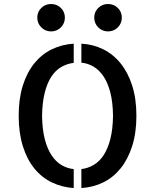

<svg xmlns="http://www.w3.org/2000/svg" viewBox="-20 -953 790 978"><path d="M75.2 -363.3Q75.2 -450.2 96.2 -517.1Q117.2 -584 154.8 -630.4Q192.4 -676.8 243.7 -701.7Q294.9 -726.6 355.5 -730.5V-632.8Q322.3 -628.9 293 -612.3Q263.7 -595.7 242.2 -563.5Q220.7 -531.2 208 -481.4Q195.3 -431.6 194.3 -363.3Q195.3 -293.9 208 -244.6Q220.7 -195.3 242.7 -162.1Q264.6 -128.9 293.9 -111.8Q323.2 -94.7 355.5 -91.8V4.9Q295.9 1 244.1 -23.9Q192.4 -48.8 154.8 -95.2Q117.2 -141.6 96.2 -209Q75.2 -276.4 75.2 -363.3ZM394.5 -730.5Q454.1 -727.5 505.4 -702.1Q556.6 -676.8 594.2 -630.4Q631.8 -584 653.3 -517.1Q674.8 -450.2 674.8 -363.3Q674.8 -276.4 653.3 -209Q631.8 -141.6 594.2 -95.2Q556.6 -48.8 505.9 -23.9Q455.1 1 394.5 4.9V-91.8Q427.7 -95.7 457 -112.8Q486.3 -129.9 507.8 -162.6Q529.3 -195.3 542 -244.6Q554.7 -293.9 555.7 -363.3Q554.7 -432.6 542 -481.9Q529.3 -531.2 507.3 -564Q485.4 -596.7 456.1 -613.8Q426.8 -630.9 394.5 -633.8ZM600.6 -863.3Q600.6 -834 580.1 -813.5Q559.6 -793 530.3 -793Q501 -793 480.5 -813.5Q460 -834 460 -863.3Q460 -892.6 480.5 -912.6Q501 -932.6 530.3 -932.6Q559.6 -932.6 580.1 -912.6Q600.6 -892.6 600.6 -863.3ZM310.5 -863.3Q310.5 -834 290 -813.5Q269.5 -793 240.2 -793Q210.9 -793 190.4 -813.5Q169.9 -834 169.9 -863.3Q169.9 -892.6 190.4 -912.6Q210.9 -932.6 240.2 -932.6Q269.5 -932.6 290 -912.6Q310.5 -892.6 310.5 -863.3Z"/></svg>

Font: Allerta
Style: Stencil
Weight: 400
Designer: Matt McInerney
Foundry: Matt McInerney
Version: Version 1.0